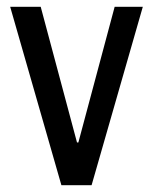

<svg xmlns="http://www.w3.org/2000/svg" viewBox="-20 -546 450 566"><path d="M250 0 401 -526H318L211 -126H207L100 -526H10L161 0Z"/></svg>

Font: Archivo Narrow
Style: Regular
Weight: 400
Designer: Hector Gatti
Foundry: Omnibus-Type
Version: Version 1.003;PS 001.003;hotconv 1.0.70;makeotf.lib2.5.58329